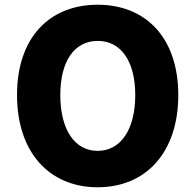

<svg xmlns="http://www.w3.org/2000/svg" viewBox="-20 -778 826 812"><path d="M393 14C596 14 734 -132 734 -376C734 -619 596 -758 393 -758C190 -758 52 -620 52 -376C52 -132 190 14 393 14ZM393 -140C295 -140 235 -231 235 -376C235 -520 295 -605 393 -605C491 -605 552 -520 552 -376C552 -231 491 -140 393 -140Z"/></svg>

Font: Noto Sans Korean Black
Style: Bold
Weight: 900
Designer: Ryoko NISHIZUKA (kana & ideographs); Paul D. Hunt (Latin, Greek & Cyrillic); Wenlong ZHANG (bopomofo); Sandoll Communica
Foundry: Adobe Systems Incorporated
Version: Version 1.000;PS 1;hotconv 1.0.78;makeotf.lib2.5.61930